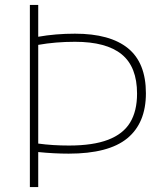

<svg xmlns="http://www.w3.org/2000/svg" viewBox="-20 -761 670 781"><path d="M101.5 -741H135.5V-611.5Q206 -624 285 -624Q427.5 -624 500.5 -564.8Q573.5 -505.5 573.5 -381.5Q573.5 -260.5 497.5 -198.2Q421.5 -136 259.5 -136Q200.5 -136 135.5 -142.5V0H101.5ZM537.5 -380Q537.5 -489 475 -540Q412.5 -591 285 -591Q206 -591 135.5 -578.5V-177Q193.5 -169 260.5 -169Q358.5 -169 419.8 -192.5Q481 -216 509.2 -262.5Q537.5 -309 537.5 -380Z"/></svg>

Font: Encode Sans Semi Expanded Thin
Style: Regular
Weight: 250
Width: 6
Designer: Multiple Designers
Foundry: Impallari Type
Version: Version 2.000